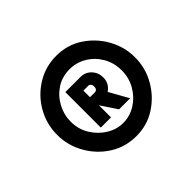

<svg xmlns="http://www.w3.org/2000/svg" viewBox="-97 -831 639 639"><g transform="rotate(-45 223.0 -511.0)"><path d="M224 -322Q172 -322 130.5 -348.5Q89 -375 64.5 -418.5Q40 -462 40 -511Q40 -562 64.5 -605Q89 -648 131 -674Q173 -700 224 -700Q276 -700 317 -673Q358 -646 382 -603Q406 -560 406 -511Q406 -461 381.5 -418Q357 -375 316 -348.5Q275 -322 224 -322ZM224 -384Q256 -384 283.5 -401.5Q311 -419 327.5 -448Q344 -477 344 -511Q344 -547 327.5 -575.5Q311 -604 283.5 -620.5Q256 -637 224 -637Q188 -637 161 -619Q134 -601 118.5 -572Q103 -543 103 -511Q103 -475 120.5 -446.5Q138 -418 165.5 -401Q193 -384 224 -384ZM160 -426V-593H231Q254 -593 269 -577Q284 -561 284 -538Q284 -510 260 -494L298 -426H246L208 -483V-426ZM206 -523H230Q233 -523 237 -526Q241 -529 241 -539Q241 -547 237 -550.5Q233 -554 231 -554H206Z"/></g></svg>

Font: Kulim Park
Style: Bold
Weight: 700
Designer: Noponies / Dale Sattler
Foundry: Noponies
Version: Version 1.000; ttfautohint (v1.8.3)